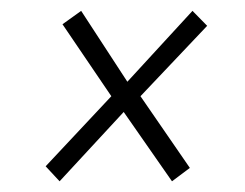

<svg xmlns="http://www.w3.org/2000/svg" viewBox="-20 -486 456 357"><path d="M337.9 -465.8 365.2 -438 241.2 -307.1 333 -173.8 299.8 -148.9 210 -277.8 90.8 -148.9 64.9 -176.8 187 -307.1 96.2 -440.9 130.9 -465.8 216.8 -334Z"/></svg>

Font: Fira Sans Compressed ExtraLight
Style: Italic
Weight: 250
Width: 3
Italic angle: -8°
Designer: Carrois Corporate & Edenspiekermann AG
Foundry: Carrois Corporate GbR & Edenspiekermann AG
Version: Version 4.203;PS 004.203;hotconv 1.0.88;makeotf.lib2.5.64775